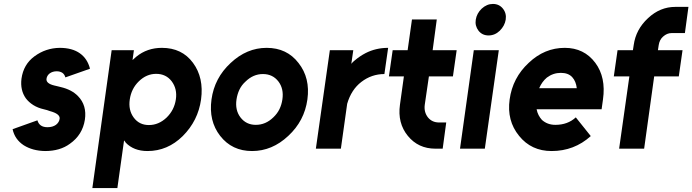

<svg xmlns="http://www.w3.org/2000/svg" viewBox="-20 -755 3516 975"><path d="M437 -406Q424 -457 386 -484Q347 -512 283 -512Q212 -511 155 -469Q99 -428 89 -355Q82 -297 111 -256Q126 -236 149 -221.5Q172 -207 203 -200Q211 -198 218.5 -196Q226 -194 233 -191Q285 -177 283 -153Q281 -134 264 -121Q247 -109 221 -109Q180 -109 170 -144L44 -99Q55 -47 101 -17Q146 11 209 12Q285 12 335 -25Q399 -70 411 -147Q422 -220 376 -267Q344 -300 288 -313Q282 -315 274 -316.5Q266 -318 255 -321Q214 -331 216 -354Q218 -371 232 -382Q247 -393 268 -393Q285 -393 297 -385Q308 -377 312 -362Z M660 -500 653 -450Q658 -454 662.5 -458.5Q667 -463 672 -467Q727 -512 802 -512Q904 -512 960 -436Q1016 -360 1001 -250Q986 -142 908 -64Q831 12 729 12Q659 12 618 -31Q617 -34 614.5 -36.5Q612 -39 610 -42L576 200H449L547 -500ZM736 -120Q786 -120 826 -158Q865 -196 873 -250Q881 -303 852 -342Q823 -380 773 -380Q724 -380 685 -342Q647 -305 639 -250Q631 -196 659 -158Q687 -120 736 -120Z M1315 -379Q1365 -379 1394 -341Q1422 -304 1414 -250Q1410 -223 1399 -200.5Q1388 -178 1368 -159Q1329 -121 1279 -121Q1230 -121 1201 -159Q1173 -196 1181 -250Q1185 -277 1196 -300Q1207 -323 1227 -341Q1266 -379 1315 -379ZM1334 -512Q1233 -512 1151 -435Q1069 -359 1054 -250Q1039 -141 1098 -65Q1158 12 1260 12Q1362 12 1444 -65Q1526 -141 1541 -250Q1556 -359 1496 -435Q1437 -512 1334 -512Z M1655 -500 1584 0H1711L1743 -228Q1764 -300 1815 -339Q1867 -379 1932 -379L1951 -512Q1888 -512 1836 -485Q1807 -470 1780 -447Q1776 -444 1772 -440Q1768 -436 1764 -431L1774 -500Z M2072 -656 2050 -500H1974L1955 -367H2031L2011 -223Q1998 -130 2051 -65Q2104 0 2191 0H2228L2246 -133H2210Q2174 -133 2153 -159Q2132 -186 2137 -223L2158 -367H2280L2299 -500H2177L2198 -656Z M2316 0H2442L2513 -500H2386ZM2548 -655Q2553 -687 2534 -711Q2515 -735 2483 -735Q2452 -735 2426 -711Q2401 -687 2396 -655Q2391 -624 2410 -599Q2429 -575 2461 -575Q2493 -575 2518 -599Q2543 -624 2548 -655Z M3035 -200 3042 -250Q3058 -362 3003 -436Q2946 -512 2848 -512Q2745 -512 2665 -436Q2583 -360 2568 -250Q2553 -142 2616 -65Q2678 12 2781 12Q2896 12 2980 -64L2904 -159Q2863 -121 2800 -121Q2760 -121 2732 -146Q2722 -157 2715 -170.5Q2708 -184 2705 -200ZM2828 -385Q2866 -385 2886 -363Q2905 -342 2909 -307H2718Q2732 -340 2757 -361Q2789 -385 2828 -385Z M3409 -720Q3332 -720 3271 -663Q3209 -606 3198 -526L3194 -500H3116L3097 -367H3176L3124 0H3251L3302 -367H3427L3446 -500H3321L3325 -526Q3329 -553 3347 -569Q3367 -587 3390 -587H3458L3476 -720Z"/></svg>

Font: Unageo
Style: Bold-Italic
Weight: 700
Designer: Richard Sepsi
Foundry: Richard Sepsi
Version: Version 2.000